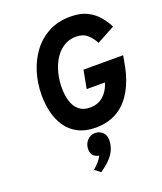

<svg xmlns="http://www.w3.org/2000/svg" viewBox="-177 -825 1039 1229"><g transform="rotate(-20 343.0 -210.0)"><path d="M365 12Q294.5 12 245 -13.2Q195.5 -38.5 165 -82.2Q134.5 -126 120.5 -182.5Q106.5 -239 106.5 -301Q106.5 -381 129 -454.8Q151.5 -528.5 195.2 -586.8Q239 -645 303.2 -678.5Q367.5 -712 451 -712Q519.5 -712 565.5 -688.2Q611.5 -664.5 640.5 -629Q669.5 -593.5 686.5 -558.5L563.5 -492Q546.5 -527.5 517.2 -553.2Q488 -579 440.5 -579Q402.5 -579 371.5 -563.8Q340.5 -548.5 316.8 -521.8Q293 -495 276.8 -459.8Q260.5 -424.5 252.2 -384Q244 -343.5 244 -301.5Q244 -251 256.5 -210.2Q269 -169.5 297.2 -145.5Q325.5 -121.5 372 -121.5Q425.5 -121.5 460.8 -151.8Q496 -182 512 -229.5L514.5 -240H391L414.5 -364H684.5L680 -338.5Q664.5 -238.5 633.5 -170.8Q602.5 -103 560.5 -63Q518.5 -23 468.8 -5.5Q419 12 365 12ZM296.5 291.5 258.5 261.5Q271 250.5 282.5 239Q294 227.5 303.8 214.8Q313.5 202 320.5 187.5Q298.5 184 283.2 169.2Q268 154.5 268 126.5Q268 91 290.2 66.8Q312.5 42.5 344.5 42.5Q373 42.5 394.2 61Q415.5 79.5 415.5 116Q415.5 146 404 175.5Q392.5 205 366.2 233.8Q340 262.5 296.5 291.5Z"/></g></svg>

Font: Overpass ExtraBold
Style: Italic
Weight: 800
Italic angle: -10°
Designer: Delve Withrington, Dave Bailey, Thomas Jockin
Foundry: Delve Fonts LLC
Version: Version 4.000